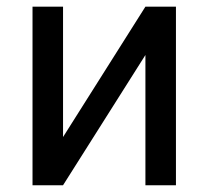

<svg xmlns="http://www.w3.org/2000/svg" viewBox="-20 -548 617 568"><path d="M410.2 -528.3H500.5V0H410.2V-385.3L166.5 0H76.2V-528.3H166.5V-142.6Z"/></svg>

Font: Roboto
Style: Regular
Weight: 400
Designer: Google
Version: Version 2.001047; 2015